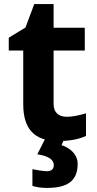

<svg xmlns="http://www.w3.org/2000/svg" viewBox="-20 -682 474 942"><path d="M243 -171V-434H396V-546H243V-662H148L105 -547L23 -497V-434H94V-171C94 -52 146 10 265 10C319 10 365 2 402 -15V-126C365 -115 334 -109 308 -109C268 -109 243 -130 243 -171ZM282 30 295 0H201L163 75C217 83 244 101 244 128C244 148 232 158 209 158C193 158 152 151 139 148V230C161 237 185 240 210 240C304 240 361 211 361 122C361 74 322 43 282 30Z"/></svg>

Font: Passageway
Style: Regular
Weight: 700
Foundry: Ascender Corporation
Version: Version 1.11